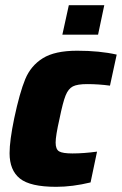

<svg xmlns="http://www.w3.org/2000/svg" viewBox="-20 -714 471 742"><path d="M17 -122Q17 -170 35 -257Q56 -356 77.5 -408Q99 -460 145.5 -489Q192 -518 278 -518Q365 -518 431 -503L405 -383Q361 -389 317 -389Q279 -389 261.5 -380Q244 -371 233.5 -345Q223 -319 210 -255Q195 -189 195 -163Q195 -137 208.5 -129Q222 -121 260 -121Q303 -121 355 -128L330 -9Q260 8 197 8Q97 8 57 -24Q17 -56 17 -122ZM221 -580 246 -694H383L359 -580Z"/></svg>

Font: Saira Semi Condensed ExtraBold
Style: Italic
Weight: 800
Width: 4
Italic angle: -12°
Designer: Hector Gatti with collaboration of the Omnibus-Type team
Foundry: Omnibus-Type
Version: Version 1.001; ttfautohint (v1.8)